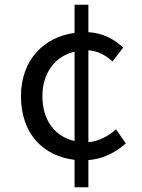

<svg xmlns="http://www.w3.org/2000/svg" viewBox="-20 -750 595 806"><path d="M293 36H351V-78C409 -82 464 -108 508 -148L467 -207C436 -180 397 -157 351 -153V-539C390 -536 423 -519 452 -492L497 -550C462 -583 416 -611 351 -615V-730H293V-612C167 -595 68 -501 68 -346C68 -191 159 -95 293 -79ZM293 -158C209 -177 158 -247 158 -346C158 -444 211 -514 293 -533Z"/></svg>

Font: Source Han Sans KR
Style: Regular
Weight: 400
Designer: Ryoko NISHIZUKA 西塚涼子 (kana, bopomofo & ideographs); Paul D. Hunt (Latin, Greek & Cyrillic); Sandoll Communications 산돌커뮤니
Foundry: Adobe
Version: Version 2.004;hotconv 1.0.118;makeotfexe 2.5.65603